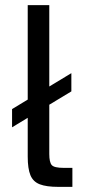

<svg xmlns="http://www.w3.org/2000/svg" viewBox="-20 -728 336 748"><path d="M207 0Q161 0 135 -10Q109 -20 98.5 -45.5Q88 -71 88 -118V-269L27 -232V-303L88 -340V-708H172V-391L258 -443V-372L172 -320V-128Q172 -96 181.5 -85Q191 -74 228 -74H262V0Z"/></svg>

Font: Atkinson Hyperlegible Next
Style: Regular
Weight: 400
Designer: Elliott Scott, Megan Eiswerth, Linus Boman, Theodore Petrosky, Letters from Sweden
Foundry: Applied Design Works, Letters from Sweden
Version: Version 2.001